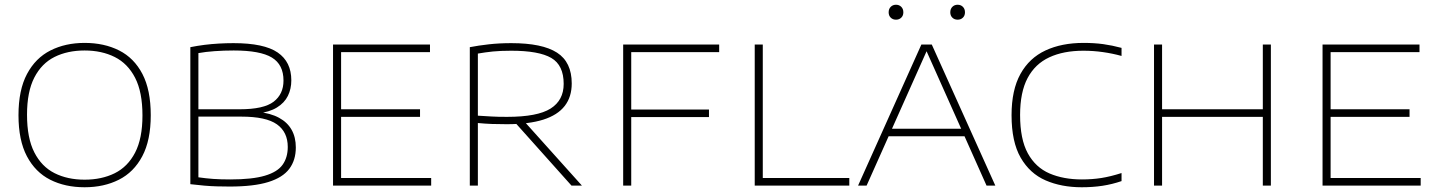

<svg xmlns="http://www.w3.org/2000/svg" viewBox="-20 -783 6068 810"><path d="M337 7Q254.5 7 191.8 -24.8Q129 -56.5 93.5 -123.8Q58 -191 58 -297Q58 -403.5 94 -471Q130 -538.5 193 -570.2Q256 -602 337 -602Q419.5 -602 482.5 -570.2Q545.5 -538.5 580.8 -471Q616 -403.5 616 -297Q616 -191 580.2 -123.8Q544.5 -56.5 481.5 -24.8Q418.5 7 337 7ZM337 -25Q409 -25 464 -52.2Q519 -79.5 550 -139.2Q581 -199 581 -296Q581 -394.5 550 -454.8Q519 -515 464 -542.5Q409 -570 337 -570Q265 -570 210.2 -542.8Q155.5 -515.5 124.8 -455.8Q94 -396 94 -299Q94 -200.5 124.8 -140.2Q155.5 -80 210.2 -52.5Q265 -25 337 -25Z M949 4Q920.5 4 895 3.2Q869.5 2.5 842.5 0.2Q815.5 -2 783 -6V-584Q813 -590 843 -593.8Q873 -597.5 903.2 -599.2Q933.5 -601 965 -601Q1094 -601 1151.5 -561.5Q1209 -522 1209 -444Q1209 -408 1194.5 -378.5Q1180 -349 1148.2 -329.5Q1116.5 -310 1065 -304L1068 -311Q1121.5 -305.5 1157 -286.2Q1192.5 -267 1210.2 -235.5Q1228 -204 1228 -161Q1228 -107.5 1200.5 -70.8Q1173 -34 1111.8 -15Q1050.5 4 949 4ZM951 -26Q1044.5 -26 1097.5 -41.8Q1150.5 -57.5 1172.2 -88Q1194 -118.5 1194 -163Q1194 -226 1148.2 -258.5Q1102.5 -291 998 -291H809V-322H991Q1093 -322 1134.5 -354Q1176 -386 1176 -443Q1176 -510.5 1127 -540.2Q1078 -570 966 -570Q924 -570 885.5 -567.2Q847 -564.5 817 -559V-35Q848 -30.5 879.2 -28.2Q910.5 -26 951 -26Z M1385 0V-595H1794V-563H1419V-32H1799V0ZM1404 -290V-322H1752V-290Z M1962 0V-584Q1998 -591 2042 -596Q2086 -601 2137 -601Q2267.5 -601 2329.8 -561Q2392 -521 2392 -431Q2392 -374 2362.2 -335.8Q2332.5 -297.5 2271.8 -278.2Q2211 -259 2118 -259Q2083 -259 2055.2 -260Q2027.5 -261 1996 -264V0ZM2391 0 2137 -284H2180L2435 0ZM2119 -290Q2247.5 -290 2302.8 -325Q2358 -360 2358 -429Q2358 -508 2305.8 -538.5Q2253.5 -569 2137 -569Q2091.5 -569 2059.5 -565.8Q2027.5 -562.5 1996 -557V-295Q2030 -293 2054.2 -291.5Q2078.5 -290 2119 -290Z M2609 0V-595H3014V-563H2643V0ZM2637 -289V-321H2971V-289Z M3164 0V-595H3198V-32H3563V0Z M3600 0 3867 -595H3911L4179 0H4142L3884 -578H3894L3636 0ZM3719 -208 3729 -240H4050L4059 -208ZM4020 -700Q4006.5 -700 3997.8 -708.5Q3989 -717 3989 -731Q3989 -745.5 3997.8 -754.2Q4006.5 -763 4020 -763Q4033.5 -763 4042.2 -754.2Q4051 -745.5 4051 -731Q4051 -717 4042.2 -708.5Q4033.5 -700 4020 -700ZM3760 -700Q3746.5 -700 3737.8 -708.5Q3729 -717 3729 -731Q3729 -745.5 3737.8 -754.2Q3746.5 -763 3760 -763Q3773.5 -763 3782.2 -754.2Q3791 -745.5 3791 -731Q3791 -717 3782.2 -708.5Q3773.5 -700 3760 -700Z M4543.5 7Q4458 7 4391.2 -22Q4324.5 -51 4286 -117.8Q4247.5 -184.5 4247.5 -297Q4247.5 -403.5 4285 -471Q4322.5 -538.5 4390.8 -570.2Q4459 -602 4551.5 -602Q4596.5 -602 4634.5 -596.8Q4672.5 -591.5 4711.5 -581V-547Q4673.5 -557.5 4633 -563.2Q4592.5 -569 4550.5 -569Q4466.5 -569 4406.8 -541.2Q4347 -513.5 4315.2 -453.8Q4283.5 -394 4283.5 -298Q4283.5 -195.5 4316.2 -136Q4349 -76.5 4407.8 -51.2Q4466.5 -26 4544.5 -26Q4587.5 -26 4626 -32Q4664.5 -38 4711.5 -53V-19Q4672 -5.5 4631 0.8Q4590 7 4543.5 7Z M4848.5 0V-595H4882.5V-322H5307.5V-595H5341.5V0H5307.5V-290H4882.5V0Z M5559.5 0V-595H5968.5V-563H5593.5V-32H5973.5V0ZM5578.5 -290V-322H5926.5V-290Z"/></svg>

Font: Encode Sans SC Expanded Thin
Style: Regular
Weight: 250
Width: 7
Designer: Multiple Designers
Foundry: Impallari Type
Version: Version 3.002